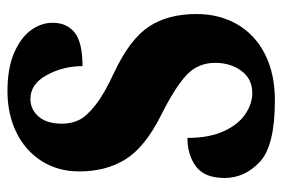

<svg xmlns="http://www.w3.org/2000/svg" viewBox="-144 -620 774 527"><g transform="rotate(-90 243.5 -357.0)"><path d="M18 -128Q18 -183 49.5 -206.5Q81 -230 128 -230Q128 -170 146.5 -130Q165 -90 193.5 -71Q222 -52 251 -52Q290 -52 312 -82Q334 -112 334 -154Q334 -201 300.5 -232.5Q267 -264 191 -302Q103 -346 69.5 -399.5Q36 -453 36 -527Q36 -586 65 -631Q94 -676 144 -700Q194 -724 256 -724Q320 -724 362 -705.5Q404 -687 424 -659Q444 -631 444 -600Q444 -561 417 -539.5Q390 -518 325 -518Q325 -571 300.5 -616Q276 -661 235 -661Q206 -661 186.5 -638.5Q167 -616 167 -574Q167 -549 177 -528Q187 -507 218 -482.5Q249 -458 310 -430Q400 -387 434 -335Q468 -283 468 -205Q468 -142 439.5 -93Q411 -44 357.5 -17Q304 10 231 10Q106 10 62 -31.5Q18 -73 18 -128Z"/></g></svg>

Font: Noto Serif Georgian Black Cond
Style: Regular
Weight: 900
Width: 3
Designer: Monotype Design team
Foundry: Monotype Imaging Inc.
Version: Version 1.000